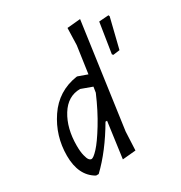

<svg xmlns="http://www.w3.org/2000/svg" viewBox="-167 -824 896 951"><g transform="rotate(-30 280.5 -348.5)"><path d="M273 -465 326 -446 348 -600 351 -697 427 -704 344 -109 339 -3 263 4 291 -201H282Q208 -74 123 7H108Q32 -36 32 -150Q32 -263 94.5 -355.5Q157 -448 268 -465ZM558 -650 561 -643 519 -473 481 -468 476 -474 503 -646ZM99 -169Q99 -135 104.5 -112.5Q110 -90 116.5 -82.5Q123 -75 130 -75Q141 -75 168 -104Q195 -133 235.5 -199Q276 -265 312 -349L317 -381L254 -404Q183 -404 141 -336Q99 -268 99 -169Z"/></g></svg>

Font: Alegreya Sans
Style: Italic
Weight: 400
Italic angle: -7°
Designer: Juan Pablo del Peral
Foundry: Huerta Tipografica
Version: Version 2.007